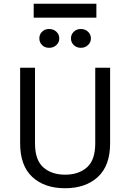

<svg xmlns="http://www.w3.org/2000/svg" viewBox="-20 -989 694 1020"><path d="M159 -895V-969H492V-895ZM87 -227V-629H166V-227Q166 -139 210 -100Q254 -61 326 -61Q398 -61 442 -100Q486 -139 486 -227V-629H565V-227Q565 -109 500 -49Q435 11 325.5 11Q216 11 151.5 -49Q87 -109 87 -227ZM203.5 -749.5Q189 -764 189 -785Q189 -806 203.5 -820.5Q218 -835 241 -835Q264 -835 279.5 -820.5Q295 -806 295 -785Q295 -764 279.5 -749.5Q264 -735 241 -735Q218 -735 203.5 -749.5ZM372 -749.5Q357 -764 357 -785Q357 -806 372 -820.5Q387 -835 409.5 -835Q432 -835 447.5 -820.5Q463 -806 463 -785Q463 -764 447.5 -749.5Q432 -735 409.5 -735Q387 -735 372 -749.5Z"/></svg>

Font: Karmilla
Style: Regular
Weight: 400
Designer: Jonathan Pinhorn
Version: Version 1.000